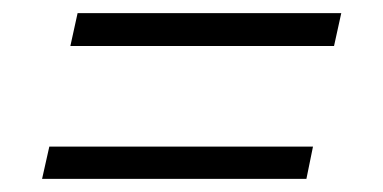

<svg xmlns="http://www.w3.org/2000/svg" viewBox="-20 -399 583 292"><path d="M98 -379 87 -329H488L499 -379ZM55 -176 44 -127H446L456 -176Z"/></svg>

Font: Saira UNSAM Light Italic
Style: Regular
Weight: 300
Italic angle: -12°
Designer: Hector Gatti with collaboration of the Omnibus-Type team
Foundry: Omnibus-Type
Version: Version 0.072;PS 000.072;hotconv 1.0.88;makeotf.lib2.5.64775